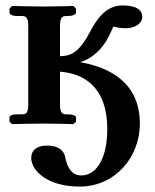

<svg xmlns="http://www.w3.org/2000/svg" viewBox="-20 -456 569 707"><path d="M379 -319C388 -337 397 -355 396 -358C398 -358 402 -357 406 -356C416 -354 428 -352 443 -352C480 -352 504 -372 504 -393C504 -417 486 -436 432 -436C386 -436 349 -409 316 -347C273 -264 244 -250 201 -249V-360C201 -386 206 -397 222 -397H230C246 -397 260 -402 260 -410V-424L250 -434C250 -434 180 -432 141 -432C106 -432 24 -434 24 -434L15 -424V-410C15 -402 26 -397 44 -397H63C80 -397 84 -383 84 -358V-72C84 -47 80 -35 63 -35H44C26 -35 15 -31 15 -23V-8L24 1C24 1 106 -1 141 -1C180 -1 250 1 250 1L260 -8V-23C260 -31 246 -35 230 -35H222C206 -35 201 -47 201 -72V-192C282 -186 375 -142 375 20C375 124 337 190 279 190C237 190 225 148 219 118C213 94 188 80 154 80C118 80 95 95 95 126C95 171 153 231 273 231C404 231 495 123 495 -1C495 -153 381 -209 275 -227C316 -239 355 -272 379 -319Z"/></svg>

Font: Libertinus Serif Semibold
Style: Regular
Weight: 600
Designer: Philipp H. Poll, Khaled Hosny
Foundry: Caleb Maclennan
Version: Version 7.050;RELEASE